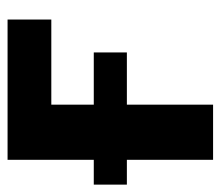

<svg xmlns="http://www.w3.org/2000/svg" viewBox="-61 -528 586 510"><g transform="rotate(-90 232.0 -273.0)"><path d="M435.1 -429.7H209V0H62.5V-545.9H435.1ZM-3.4 -316.9H347.7V-229H-3.4Z"/></g></svg>

Font: Inter RS Variable
Style: Regular
Weight: 400
Designer: Rasmus Andersson (customised by Maria Ramos and Noel Pretorius)
Foundry: rsms
Version: Version 3.001;Glyphs 3.2.3 (3260)